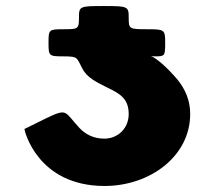

<svg xmlns="http://www.w3.org/2000/svg" viewBox="-20 -618 711 637"><path d="M244 -193C193 -248 205 -260 134 -226L61 -190C61 -185 104 -1 327 -1C477 -1 611 -99 611 -240C611 -286 594 -323 568 -355C484 -452 460 -431 494 -431C527 -431 528 -432 528 -476C528 -520 526 -521 467 -521C408 -521 407 -522 407 -560C407 -597 404 -598 324 -598C244 -598 242 -597 242 -560C242 -522 240 -521 191 -521C142 -521 141 -520 141 -476C141 -432 142 -431 192 -431C241 -431 234 -426 254 -389C261 -376 272 -364 289 -353C350 -314 407 -311 407 -240C407 -192 371 -158 326 -158C290 -158 263 -173 244 -193Z"/></svg>

Font: Hussar Print
Style: Bold
Weight: 700
Foundry: Cannot Into Space Fonts
Version: Version 2.00